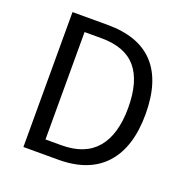

<svg xmlns="http://www.w3.org/2000/svg" viewBox="-119 -766 850 877"><g transform="rotate(20 305.5 -328.0)"><path d="M257.8 -655.8Q408.7 -655.8 484.4 -574Q560.1 -492.2 560.1 -331.5Q560.1 -170.4 482.7 -85.2Q405.3 0 256.8 0H86.9V-655.8ZM475.6 -331.5Q475.6 -460.4 421.1 -524.7Q366.7 -588.9 252 -588.9H169.9V-66.9H247.6Q361.8 -66.9 418.7 -134.5Q475.6 -202.1 475.6 -331.5Z"/></g></svg>

Font: Varta
Style: Regular
Weight: 400
Designer: Joana Correia, Viktoriya Grabowska, Eben Sorkin
Foundry: Sorkin Type
Version: Version 1.003; ttfautohint (v1.3) -l 8 -r 24 -G 200 -x 12 -H